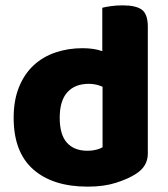

<svg xmlns="http://www.w3.org/2000/svg" viewBox="-20 -681 626 717"><path d="M288 -501Q331 -501 362 -490V-652Q373 -655 393.5 -658Q414 -661 438 -661Q488 -661 510 -644.5Q532 -628 532 -581V-107Q532 -60 488 -32Q459 -13 413.5 1.5Q368 16 308 16Q177 16 104 -48.5Q31 -113 31 -241Q31 -307 51 -356Q71 -405 105.5 -437Q140 -469 187 -485Q234 -501 288 -501ZM363 -357Q352 -362 339 -365Q326 -368 312 -368Q260 -368 231.5 -336.5Q203 -305 203 -241Q203 -178 230 -148Q257 -118 307 -118Q325 -118 340 -122Q355 -126 363 -131Z"/></svg>

Font: Baloo 2 ExtraBold
Style: Regular
Weight: 800
Designer: Sarang Kulkarni and Ek Type
Foundry: Ek Type
Version: Version 1.640;hotconv 1.0.111;makeotfexe 2.5.65597; ttfautoh